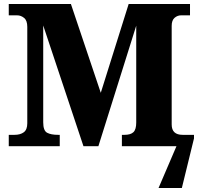

<svg xmlns="http://www.w3.org/2000/svg" viewBox="-20 -734 1005 964"><path d="M24 0V-57H53Q82 -57 99.5 -70Q117 -83 117 -115V-599Q117 -631 101 -644Q85 -657 66 -657H24V-714H336L486 -268L626 -714H934V-657H889Q871 -657 856.5 -644.5Q842 -632 842 -604V-109Q842 -57 897 -57H934H954V-39L893 210H776L866 0H592V-57H605Q636 -57 650 -70.5Q664 -84 664 -119V-605L474 0H399L197 -606V-120Q197 -78 216.5 -67.5Q236 -57 272 -57H280V0Z"/></svg>

Font: Noto Serif ExtraBold
Style: Regular
Weight: 800
Designer: Monotype Design Team
Foundry: Monotype Imaging Inc.
Version: Version 2.014